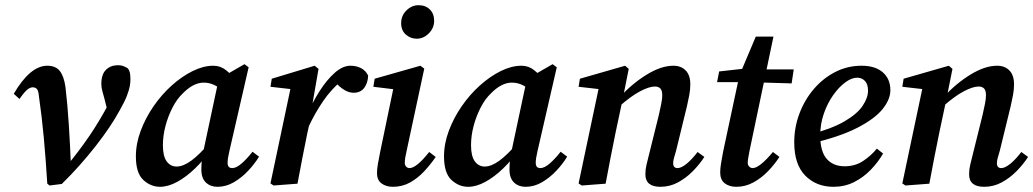

<svg xmlns="http://www.w3.org/2000/svg" viewBox="-20 -707 3977 739"><path d="M162 0Q156 -97 148.5 -178Q141 -259 130 -335Q128 -359 121.5 -365Q115 -371 106 -371Q96 -371 84.5 -361.5Q73 -352 55 -326L33 -346Q96 -454 162 -454Q194 -454 210 -434Q226 -414 232 -372Q240 -304 245 -225Q250 -146 253 -68L236 -67Q286 -128 324.5 -184.5Q363 -241 399 -309Q403 -318 406.5 -325.5Q410 -333 414 -341L400 -255L382 -327Q378 -341 374 -356Q370 -371 370 -383Q370 -421 388 -438.5Q406 -456 434 -456Q447 -456 457.5 -451.5Q468 -447 473 -443Q478 -435 480 -426.5Q482 -418 482 -400Q482 -389 479.5 -375Q477 -361 468.5 -338.5Q460 -316 440 -281Q407 -220 348 -144.5Q289 -69 218 1L171 7Z M596 12Q560 12 531.5 -14.5Q503 -41 503 -105Q503 -154 521.5 -203.5Q540 -253 571 -298Q602 -343 641 -378Q680 -413 721.5 -433.5Q763 -454 801 -454Q829 -454 850.5 -436.5Q872 -419 892 -393L842 -357Q825 -370 805.5 -379.5Q786 -389 764 -389Q724 -389 683 -347Q661 -326 644 -293Q627 -260 617 -222.5Q607 -185 607 -148Q607 -106 621.5 -86Q636 -66 660 -66Q685 -66 716 -88.5Q747 -111 789 -160L795 -135Q766 -93 731.5 -59.5Q697 -26 662 -7Q627 12 596 12ZM817 12Q790 12 772.5 -4.5Q755 -21 755 -55Q755 -74 757 -91.5Q759 -109 764 -131L822 -403L921 -460L937 -448L863 -126Q856 -97 856 -80Q856 -60 874 -60Q889 -60 909 -77Q929 -94 952 -123L977 -104Q960 -76 935 -49.5Q910 -23 880 -5.5Q850 12 817 12Z M1168 -220 1162 -265Q1183 -314 1210.5 -357Q1238 -400 1268.5 -427Q1299 -454 1329 -454Q1352 -454 1370 -444.5Q1388 -435 1397 -416Q1396 -388 1382 -369Q1368 -350 1341 -350Q1323 -350 1305 -361Q1287 -372 1269 -392L1257 -405L1302 -403Q1256 -365 1224.5 -319Q1193 -273 1168 -220ZM1021 -1 1101 -380 1135 -360 1021 -373 1026 -404 1191 -454 1206 -442 1180 -292 1182 -280 1163 -195Q1153 -146 1143.5 -97.5Q1134 -49 1125 0L1033 7Z M1431 -41Q1431 -56 1434.5 -76Q1438 -96 1443 -121L1497 -381L1516 -361L1417 -373L1422 -404L1598 -454L1613 -443L1545 -126Q1538 -97 1538 -80Q1538 -71 1543.5 -65.5Q1549 -60 1556 -60Q1583 -60 1632 -122L1657 -103Q1638 -75 1613.5 -48.5Q1589 -22 1559 -5Q1529 12 1492 12Q1466 12 1448.5 -1Q1431 -14 1431 -41ZM1584 -558Q1560 -558 1542 -574Q1524 -590 1524 -618Q1524 -647 1544.5 -667Q1565 -687 1591 -687Q1618 -687 1634.5 -670.5Q1651 -654 1651 -627Q1651 -599 1630.5 -578.5Q1610 -558 1584 -558Z M1782 12Q1746 12 1717.5 -14.5Q1689 -41 1689 -105Q1689 -154 1707.5 -203.5Q1726 -253 1757 -298Q1788 -343 1827 -378Q1866 -413 1907.5 -433.5Q1949 -454 1987 -454Q2015 -454 2036.5 -436.5Q2058 -419 2078 -393L2028 -357Q2011 -370 1991.5 -379.5Q1972 -389 1950 -389Q1910 -389 1869 -347Q1847 -326 1830 -293Q1813 -260 1803 -222.5Q1793 -185 1793 -148Q1793 -106 1807.5 -86Q1822 -66 1846 -66Q1871 -66 1902 -88.5Q1933 -111 1975 -160L1981 -135Q1952 -93 1917.5 -59.5Q1883 -26 1848 -7Q1813 12 1782 12ZM2003 12Q1976 12 1958.5 -4.5Q1941 -21 1941 -55Q1941 -74 1943 -91.5Q1945 -109 1950 -131L2008 -403L2107 -460L2123 -448L2049 -126Q2042 -97 2042 -80Q2042 -60 2060 -60Q2075 -60 2095 -77Q2115 -94 2138 -123L2163 -104Q2146 -76 2121 -49.5Q2096 -23 2066 -5.5Q2036 12 2003 12Z M2464 -36Q2464 -55 2468.5 -73.5Q2473 -92 2479 -116L2516 -265Q2521 -287 2525 -307Q2529 -327 2529 -340Q2529 -359 2521.5 -366.5Q2514 -374 2501 -374Q2478 -374 2442.5 -355Q2407 -336 2362 -296L2365 -333Q2414 -386 2469.5 -420Q2525 -454 2572 -454Q2601 -454 2619 -436Q2637 -418 2637 -382Q2637 -362 2633 -341Q2629 -320 2624 -298L2582 -126Q2577 -110 2574 -98.5Q2571 -87 2571 -79Q2571 -60 2588 -60Q2602 -60 2622.5 -76.5Q2643 -93 2665 -122L2691 -103Q2673 -75 2647 -48.5Q2621 -22 2589.5 -5Q2558 12 2522 12Q2464 12 2464 -36ZM2311 0 2219 7 2207 -1 2287 -380 2321 -360 2207 -373 2212 -404 2386 -454 2400 -442 2377 -327 2349 -195Q2339 -146 2329.5 -97.5Q2320 -49 2311 0Z M2740 -391 2748 -432 2864 -445V-440H3035L3027 -386L2859 -391ZM2763 -122 2826 -417 2889 -566H2957L2865 -127Q2862 -111 2860 -99.5Q2858 -88 2858 -81Q2858 -71 2864 -65.5Q2870 -60 2877 -60Q2903 -60 2955 -122L2980 -103Q2962 -75 2936.5 -48.5Q2911 -22 2880 -5Q2849 12 2814 12Q2787 12 2769.5 -1.5Q2752 -15 2752 -43Q2752 -57 2755 -76.5Q2758 -96 2763 -122Z M3188 12Q3122 12 3079.5 -31Q3037 -74 3037 -159Q3037 -217 3057 -270Q3077 -323 3112.5 -364.5Q3148 -406 3195 -430Q3242 -454 3296 -454Q3349 -454 3378 -428.5Q3407 -403 3407 -360Q3407 -324 3376.5 -286.5Q3346 -249 3278.5 -214.5Q3211 -180 3099 -154L3096 -189Q3181 -211 3230.5 -240Q3280 -269 3300.5 -300Q3321 -331 3321 -358Q3321 -383 3309 -395.5Q3297 -408 3279 -408Q3258 -408 3233.5 -390Q3209 -372 3187 -341Q3165 -310 3151 -270Q3137 -230 3137 -186Q3137 -124 3162 -95.5Q3187 -67 3231 -67Q3272 -67 3303 -88Q3334 -109 3355 -135L3379 -116Q3360 -83 3331.5 -53.5Q3303 -24 3267 -6Q3231 12 3188 12Z M3710 -36Q3710 -55 3714.5 -73.5Q3719 -92 3725 -116L3762 -265Q3767 -287 3771 -307Q3775 -327 3775 -340Q3775 -359 3767.5 -366.5Q3760 -374 3747 -374Q3724 -374 3688.5 -355Q3653 -336 3608 -296L3611 -333Q3660 -386 3715.5 -420Q3771 -454 3818 -454Q3847 -454 3865 -436Q3883 -418 3883 -382Q3883 -362 3879 -341Q3875 -320 3870 -298L3828 -126Q3823 -110 3820 -98.5Q3817 -87 3817 -79Q3817 -60 3834 -60Q3848 -60 3868.5 -76.5Q3889 -93 3911 -122L3937 -103Q3919 -75 3893 -48.5Q3867 -22 3835.5 -5Q3804 12 3768 12Q3710 12 3710 -36ZM3557 0 3465 7 3453 -1 3533 -380 3567 -360 3453 -373 3458 -404 3632 -454 3646 -442 3623 -327 3595 -195Q3585 -146 3575.5 -97.5Q3566 -49 3557 0Z"/></svg>

Font: Lisu Bosa ExtraBold
Style: Italic
Weight: 800
Italic angle: -19°
Designer: David Morse, Annie Olsen, Victor Gaultney, Frank Grießhammer (Latin)
Foundry: SIL International
Version: Version 2.000